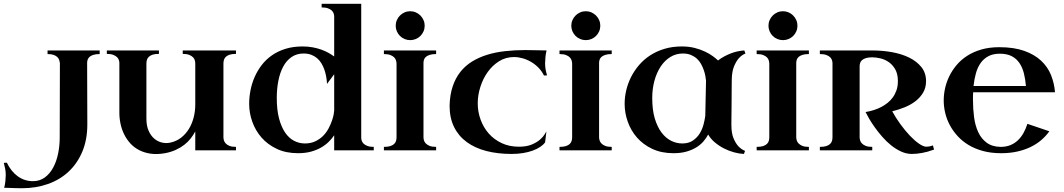

<svg xmlns="http://www.w3.org/2000/svg" viewBox="-224 -790 5593 1009"><path d="M25.9 -524.9H299.8V-505.9Q280.8 -505.9 268.1 -502.2Q255.4 -498.5 247.8 -492.2Q240.2 -485.8 237.1 -477.5Q233.9 -469.2 233.9 -460L234.9 -136.2Q234.9 -55.7 208.7 6.6Q182.6 68.8 136.7 111.8Q90.8 154.8 27.8 177Q-35.2 199.2 -108.9 199.2Q-127 199.2 -139.6 198.7Q-152.3 198.2 -162.4 198Q-172.4 197.8 -181.6 197.3Q-190.9 196.8 -202.1 196.8Q-197.3 179.7 -195.6 160.6Q-193.8 141.6 -193.8 128.9Q-193.8 111.8 -196.8 96.7Q-199.7 81.5 -204.1 65.9L-188 64.9Q-166 110.8 -130.6 136.5Q-95.2 162.1 -50.8 162.1Q-15.1 162.1 11.5 142.6Q38.1 123 55.4 90.8Q72.8 58.6 81.3 17.6Q89.8 -23.4 89.8 -65.9L90.8 -459Q89.8 -466.3 87.2 -474.6Q84.5 -482.9 77.4 -490Q70.3 -497.1 57.9 -501.5Q45.4 -505.9 25.9 -505.9Z M611.3 -506.8Q590.8 -506.8 578.1 -502.7Q565.4 -498.5 558.1 -491.5Q550.8 -484.4 548.1 -475.3Q545.4 -466.3 545.4 -456.1V-167Q545.4 -128.9 557.1 -102.5Q568.8 -76.2 587.4 -60.8Q606 -45.4 628.7 -40.5Q651.4 -35.6 673.3 -41Q704.6 -48.3 728.5 -67.1Q752.4 -85.9 768.8 -112.8Q785.2 -139.6 793.7 -172.6Q802.2 -205.6 802.2 -241.2V-456.1Q802.2 -463.4 800 -472.2Q797.9 -481 790.8 -488.5Q783.7 -496.1 770.8 -501.5Q757.8 -506.8 736.3 -506.8V-524.9H1016.1V-506.8Q996.1 -506.8 983.2 -502.7Q970.2 -498.5 962.9 -491.5Q955.6 -484.4 952.9 -475.3Q950.2 -466.3 950.2 -456.1V-68.8Q950.2 -61.5 952.6 -52.7Q955.1 -43.9 961.9 -36.4Q968.8 -28.8 981.7 -23.4Q994.6 -18.1 1016.1 -18.1V0H802.2V-99.1Q792 -80.1 777.8 -62Q763.7 -43.9 744.1 -28.8Q724.6 -13.7 699.5 -2.2Q674.3 9.3 643.1 15.1Q601.6 22.5 567.9 17.6Q534.2 12.7 507.6 -1Q481 -14.6 461.4 -35.9Q441.9 -57.1 429 -83Q416 -108.9 409.7 -138.2Q403.3 -167.5 403.3 -196.8V-459Q403.3 -466.3 400.6 -474.6Q397.9 -482.9 390.6 -490Q383.3 -497.1 370.4 -502Q357.4 -506.8 337.4 -506.8V-524.9H611.3Z M1532.2 -79.1Q1520.5 -61.5 1503.4 -44.7Q1486.3 -27.8 1462.9 -14.4Q1439.5 -1 1409.7 7.1Q1379.9 15.1 1342.3 15.1Q1278.8 15.1 1230.7 -7.6Q1182.6 -30.3 1150.4 -67.1Q1118.2 -104 1101.8 -150.4Q1085.4 -196.8 1085.4 -244.1Q1085.4 -279.8 1092.5 -315.9Q1099.6 -352.1 1114.3 -385.5Q1128.9 -418.9 1151.4 -448.2Q1173.8 -477.5 1205.1 -499.3Q1236.3 -521 1276.4 -533.4Q1316.4 -545.9 1366.2 -545.9Q1394.5 -545.9 1419.4 -541.3Q1444.3 -536.6 1465.1 -529.1Q1485.8 -521.5 1502.7 -512Q1519.5 -502.4 1532.2 -493.2V-703.1Q1532.2 -710.4 1529.5 -719Q1526.9 -727.5 1519.5 -734.6Q1512.2 -741.7 1499.5 -746.3Q1486.8 -751 1466.3 -751V-770H1674.3V-65.9Q1674.3 -58.6 1677 -50.3Q1679.7 -42 1687 -34.9Q1694.3 -27.8 1707.3 -22.9Q1720.2 -18.1 1740.2 -18.1V0H1532.2ZM1378.4 -36.1Q1410.2 -36.1 1434.1 -47.9Q1458 -59.6 1475.1 -77.1Q1492.2 -94.7 1503.2 -116Q1514.2 -137.2 1520.8 -156.5Q1527.3 -175.8 1529.8 -190.2Q1532.2 -204.6 1532.2 -209V-399.9L1494.6 -349.1Q1492.2 -393.6 1479 -428.7Q1473.1 -443.8 1464.4 -458.3Q1455.6 -472.7 1442.6 -483.9Q1429.7 -495.1 1412.1 -502Q1394.5 -508.8 1371.6 -508.8Q1335 -508.8 1308.1 -490.2Q1281.2 -471.7 1264.2 -439.7Q1247.1 -407.7 1238.8 -365.2Q1230.5 -322.8 1230.5 -274.9Q1230.5 -212.4 1242.4 -167.5Q1254.4 -122.6 1274.4 -93.3Q1294.4 -64 1321.3 -50Q1348.1 -36.1 1378.4 -36.1Z M2067.9 0H1793.5V-18.1Q1814 -18.1 1826.9 -22.2Q1839.8 -26.4 1847.2 -33.4Q1854.5 -40.5 1857.2 -49.6Q1859.9 -58.6 1859.9 -68.8V-455.1Q1859.9 -462.4 1857.4 -471.4Q1855 -480.5 1847.9 -488Q1840.8 -495.6 1827.9 -500.7Q1814.9 -505.9 1793.5 -505.9V-524.9H2067.9V-505.9Q2048.3 -505.9 2035.4 -502Q2022.5 -498 2014.9 -491.7Q2007.3 -485.4 2004.4 -476.8Q2001.5 -468.3 2001.5 -459V-68.8Q2001.5 -61.5 2003.9 -52.7Q2006.3 -43.9 2013.4 -36.4Q2020.5 -28.8 2033.4 -23.4Q2046.4 -18.1 2067.9 -18.1ZM1855.5 -654.8Q1855.5 -670.4 1861.6 -684.3Q1867.7 -698.2 1877.9 -708.5Q1888.2 -718.8 1902.1 -724.9Q1916 -731 1931.6 -731Q1947.3 -731 1961.2 -724.9Q1975.1 -718.8 1985.4 -708.5Q1995.6 -698.2 2001.7 -684.3Q2007.8 -670.4 2007.8 -654.8Q2007.8 -639.2 2001.7 -625.2Q1995.6 -611.3 1985.4 -601.1Q1975.1 -590.8 1961.2 -585Q1947.3 -579.1 1931.6 -579.1Q1916 -579.1 1902.1 -585Q1888.2 -590.8 1877.9 -601.1Q1867.7 -611.3 1861.6 -625.2Q1855.5 -639.2 1855.5 -654.8Z M2650.9 -394 2634.8 -393.1Q2623.5 -416 2606 -434.1Q2588.4 -452.1 2567.1 -464.6Q2545.9 -477.1 2522.7 -483.6Q2499.5 -490.2 2477.5 -490.2Q2434.1 -490.2 2398.9 -468.3Q2363.8 -446.3 2338.9 -411.4Q2314 -376.5 2300.3 -333Q2286.6 -289.6 2286.6 -247.1Q2286.6 -202.1 2301.8 -160.9Q2316.9 -119.6 2344.7 -88.1Q2372.6 -56.6 2412.6 -37.8Q2452.6 -19 2502.4 -19Q2543.5 -19 2570.6 -30.5Q2597.7 -42 2614 -56.4Q2630.4 -70.8 2637.9 -83.5Q2645.5 -96.2 2647.5 -99.1L2640.6 -42Q2631.8 -29.3 2615 -18.1Q2598.1 -6.8 2575.4 1.5Q2552.7 9.8 2524.7 14.4Q2496.6 19 2464.8 19Q2392.1 19 2332.3 3.7Q2272.5 -11.7 2229.2 -43.2Q2186 -74.7 2162.4 -122.3Q2138.7 -169.9 2138.7 -233.9Q2140.1 -291.5 2154.8 -335.4Q2169.4 -379.4 2195.3 -412.1Q2221.2 -444.8 2257.1 -466.8Q2293 -488.8 2336.4 -502.2Q2379.9 -515.6 2430.4 -521.2Q2481 -526.9 2535.6 -526.9Q2571.8 -526.9 2598.9 -525.9Q2626 -524.9 2648.4 -524.9Q2644 -507.8 2642.3 -488.8Q2640.6 -469.7 2640.6 -457Q2640.6 -439.9 2643.3 -424.8Q2646 -409.7 2650.9 -394Z M2990.7 0H2716.3V-18.1Q2736.8 -18.1 2749.8 -22.2Q2762.7 -26.4 2770 -33.4Q2777.3 -40.5 2780 -49.6Q2782.7 -58.6 2782.7 -68.8V-455.1Q2782.7 -462.4 2780.3 -471.4Q2777.8 -480.5 2770.8 -488Q2763.7 -495.6 2750.7 -500.7Q2737.8 -505.9 2716.3 -505.9V-524.9H2990.7V-505.9Q2971.2 -505.9 2958.3 -502Q2945.3 -498 2937.7 -491.7Q2930.2 -485.4 2927.2 -476.8Q2924.3 -468.3 2924.3 -459V-68.8Q2924.3 -61.5 2926.8 -52.7Q2929.2 -43.9 2936.3 -36.4Q2943.4 -28.8 2956.3 -23.4Q2969.2 -18.1 2990.7 -18.1ZM2778.3 -654.8Q2778.3 -670.4 2784.4 -684.3Q2790.5 -698.2 2800.8 -708.5Q2811 -718.8 2825 -724.9Q2838.9 -731 2854.5 -731Q2870.1 -731 2884 -724.9Q2897.9 -718.8 2908.2 -708.5Q2918.5 -698.2 2924.6 -684.3Q2930.7 -670.4 2930.7 -654.8Q2930.7 -639.2 2924.6 -625.2Q2918.5 -611.3 2908.2 -601.1Q2897.9 -590.8 2884 -585Q2870.1 -579.1 2854.5 -579.1Q2838.9 -579.1 2825 -585Q2811 -590.8 2800.8 -601.1Q2790.5 -611.3 2784.4 -625.2Q2778.3 -639.2 2778.3 -654.8Z M3359.4 -545.9Q3396 -545.9 3426.5 -538.1Q3457 -530.3 3480.7 -519Q3504.4 -507.8 3521.7 -495.1Q3539.1 -482.4 3549.3 -472.2Q3564.5 -483.9 3582 -493.4Q3599.6 -502.9 3617.7 -509.8Q3635.7 -516.6 3653.6 -520.3Q3671.4 -523.9 3687.5 -524.9L3693.4 -508.8Q3673.8 -501 3658.2 -483.4Q3645 -468.3 3633.8 -441.9Q3622.6 -415.5 3621.6 -373Q3621.1 -348.1 3621.1 -321.3Q3621.1 -294.4 3620.8 -268.3Q3620.6 -242.2 3620.4 -218.5Q3620.1 -194.8 3619.9 -176.3Q3619.6 -157.7 3619.6 -146.2Q3619.6 -134.8 3619.6 -132.8Q3619.6 -90.3 3630.6 -64Q3641.6 -37.6 3655.3 -22.5Q3671.4 -4.9 3691.4 2.9L3685.5 19Q3661.6 18.1 3634.3 10.7Q3606.9 3.4 3581.1 -9.8Q3555.2 -22.9 3533.2 -41.3Q3511.2 -59.6 3497.6 -83Q3487.8 -64.5 3472.7 -46.9Q3457.5 -29.3 3435.5 -15.6Q3413.6 -2 3383.8 6.6Q3354 15.1 3315.4 15.1Q3252 15.1 3203.9 -7.6Q3155.8 -30.3 3123.5 -67.1Q3091.3 -104 3075 -150.4Q3058.6 -196.8 3058.6 -244.1Q3058.6 -279.8 3067.1 -315.9Q3075.7 -352.1 3092.5 -385.5Q3109.4 -418.9 3134.5 -448.2Q3159.7 -477.5 3193.1 -499.3Q3226.6 -521 3268.1 -533.4Q3309.6 -545.9 3359.4 -545.9ZM3361.3 -36.1Q3395.5 -36.1 3418 -51.8Q3440.4 -67.4 3453.9 -89.8Q3467.3 -112.3 3473.6 -137.2Q3480 -162.1 3482.4 -181.2L3486.3 -366.2Q3485.4 -376.5 3482.7 -391.1Q3480 -405.8 3474.6 -421.4Q3469.2 -437 3460.7 -452.9Q3452.1 -468.8 3439 -481Q3425.8 -493.2 3407.5 -501Q3389.2 -508.8 3364.7 -508.8Q3328.1 -508.8 3298.3 -490.2Q3268.6 -471.7 3247.6 -439.7Q3226.6 -407.7 3215.1 -365.2Q3203.6 -322.8 3203.6 -274.9Q3203.6 -212.4 3217 -167.5Q3230.5 -122.6 3252.7 -93.3Q3274.9 -64 3303.2 -50Q3331.5 -36.1 3361.3 -36.1Z M4026.9 0H3752.4V-18.1Q3772.9 -18.1 3785.9 -22.2Q3798.8 -26.4 3806.2 -33.4Q3813.5 -40.5 3816.2 -49.6Q3818.8 -58.6 3818.8 -68.8V-455.1Q3818.8 -462.4 3816.4 -471.4Q3814 -480.5 3806.9 -488Q3799.8 -495.6 3786.9 -500.7Q3773.9 -505.9 3752.4 -505.9V-524.9H4026.9V-505.9Q4007.3 -505.9 3994.4 -502Q3981.4 -498 3973.9 -491.7Q3966.3 -485.4 3963.4 -476.8Q3960.4 -468.3 3960.4 -459V-68.8Q3960.4 -61.5 3962.9 -52.7Q3965.3 -43.9 3972.4 -36.4Q3979.5 -28.8 3992.4 -23.4Q4005.4 -18.1 4026.9 -18.1ZM3814.5 -654.8Q3814.5 -670.4 3820.6 -684.3Q3826.7 -698.2 3836.9 -708.5Q3847.2 -718.8 3861.1 -724.9Q3875 -731 3890.6 -731Q3906.2 -731 3920.2 -724.9Q3934.1 -718.8 3944.3 -708.5Q3954.6 -698.2 3960.7 -684.3Q3966.8 -670.4 3966.8 -654.8Q3966.8 -639.2 3960.7 -625.2Q3954.6 -611.3 3944.3 -601.1Q3934.1 -590.8 3920.2 -585Q3906.2 -579.1 3890.6 -579.1Q3875 -579.1 3861.1 -585Q3847.2 -590.8 3836.9 -601.1Q3826.7 -611.3 3820.6 -625.2Q3814.5 -639.2 3814.5 -654.8Z M4684.6 -3.9Q4649.9 8.8 4620.8 13.9Q4591.8 19 4567.9 19Q4539.1 19 4511.5 6.3Q4483.9 -6.3 4459 -26.4Q4434.1 -46.4 4412.4 -71.3Q4390.6 -96.2 4373.3 -120.6Q4356 -145 4343.5 -166.5Q4331.1 -188 4324.7 -201.2Q4372.1 -209 4409.7 -229Q4425.8 -237.8 4440.9 -249.8Q4456.1 -261.7 4468 -278.3Q4480 -294.9 4487.3 -315.9Q4494.6 -336.9 4494.6 -363.8Q4494.6 -400.9 4481 -425Q4467.3 -449.2 4447 -463.4Q4426.8 -477.5 4403.1 -483.2Q4379.4 -488.8 4359.9 -488.8Q4340.3 -488.8 4327.4 -484.9Q4314.5 -481 4306.9 -474.6Q4299.3 -468.3 4296.4 -459.7Q4293.5 -451.2 4293.5 -441.9V-68.8Q4293.5 -61.5 4295.9 -52.7Q4298.3 -43.9 4305.4 -36.4Q4312.5 -28.8 4325.4 -23.4Q4338.4 -18.1 4359.9 -18.1V0H4084.5V-18.1Q4105 -18.1 4117.9 -22.2Q4130.9 -26.4 4138.2 -33.4Q4145.5 -40.5 4148.2 -49.6Q4150.9 -58.6 4150.9 -68.8V-458Q4150.9 -465.3 4148.2 -473.9Q4145.5 -482.4 4138.2 -489.5Q4130.9 -496.6 4117.9 -501.2Q4105 -505.9 4084.5 -505.9V-524.9H4359.9Q4412.6 -524.9 4463.4 -515.9Q4514.2 -506.8 4554 -487.3Q4593.8 -467.8 4618.2 -437.3Q4642.6 -406.7 4642.6 -363.8Q4642.6 -329.6 4627.4 -303.7Q4612.3 -277.8 4587.4 -258.5Q4562.5 -239.3 4530.5 -226.3Q4498.5 -213.4 4464.8 -205.1Q4483.4 -170.9 4507.8 -137.5Q4532.2 -104 4557.1 -77.6Q4582 -51.3 4605.2 -35.2Q4628.4 -19 4644.5 -19Q4649.4 -19 4658.4 -20.3Q4667.5 -21.5 4678.7 -25.9Z M4890.1 -305.2Q4889.2 -294.4 4889.2 -284.4Q4889.2 -274.4 4889.2 -264.2Q4889.2 -217.8 4895 -173.8Q4900.9 -129.9 4916.7 -95.7Q4932.6 -61.5 4960.9 -40.3Q4989.3 -19 5034.2 -18.1Q5063 -18.1 5085.7 -27.3Q5108.4 -36.6 5125.5 -53Q5142.6 -69.3 5154.8 -91.3Q5167 -113.3 5175.3 -139.2L5290.5 -100.1Q5272.9 -75.2 5248.5 -54.2Q5224.1 -33.2 5192.6 -17.8Q5161.1 -2.4 5122.3 6.3Q5083.5 15.1 5037.1 15.1Q4984.9 15.1 4942.4 3.7Q4899.9 -7.8 4866.5 -27.8Q4833 -47.9 4808.3 -75Q4783.7 -102.1 4767.3 -132.8Q4751 -163.6 4743.2 -196.8Q4735.4 -230 4735.4 -262.2Q4735.4 -293 4742.4 -325.4Q4749.5 -357.9 4764.6 -389.2Q4779.8 -420.4 4803 -448Q4826.2 -475.6 4858.6 -496.6Q4891.1 -517.6 4933.1 -529.8Q4975.1 -542 5027.3 -542Q5104 -542 5158 -522.9Q5211.9 -503.9 5246.8 -471.4Q5281.7 -439 5299.1 -396Q5316.4 -353 5320.3 -305.2ZM5030.3 -507.8Q4994.6 -507.8 4970 -494.6Q4945.3 -481.4 4929.2 -458.5Q4913.1 -435.5 4904.5 -404.5Q4896 -373.5 4892.1 -337.9H5167.5Q5164.6 -373 5157 -403.8Q5149.4 -434.6 5134 -457.8Q5118.7 -481 5093.5 -494.4Q5068.4 -507.8 5030.3 -507.8Z"/></svg>

Font: Uncial Antiqua
Style: Regular
Weight: 400
Version: Version 1.000